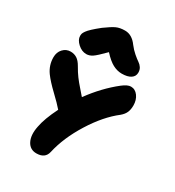

<svg xmlns="http://www.w3.org/2000/svg" viewBox="-213 -1037 1062 1163"><g transform="rotate(30 318.0 -455.5)"><path d="M183.1 -670.9Q151.4 -670.9 123.8 -696Q96.2 -721.2 96.2 -748Q96.2 -757.8 98.4 -764.9Q100.6 -772 109.1 -784.2Q117.7 -796.4 136.2 -813.7Q154.8 -831.1 186 -856Q231.9 -889.6 256.6 -900.9Q281.2 -912.1 316.9 -912.1Q365.7 -912.1 401.9 -861.8Q420.9 -836.9 443.6 -817.4Q466.3 -797.9 480.2 -788.8Q494.1 -779.8 503.7 -765.4Q513.2 -751 513.2 -731Q513.2 -705.1 491 -690.4Q468.8 -675.8 428.2 -675.8Q396.5 -675.8 365.2 -692.4Q334 -709 296.9 -750Q245.1 -697.3 224.6 -684.1Q204.1 -670.9 183.1 -670.9ZM222.2 1Q177.2 1 156.7 -38.8Q136.2 -78.6 148.9 -142.1Q160.2 -204.6 205.1 -293.9Q179.7 -323.7 129.6 -371.3Q79.6 -418.9 53.2 -455.1Q21 -500 21 -555.2Q21 -590.8 42.5 -614Q64 -637.2 95.2 -637.2Q120.1 -637.2 139.6 -624.8Q159.2 -612.3 175.8 -583Q194.8 -549.3 213.1 -524.7Q231.4 -500 255.6 -472.9Q279.8 -445.8 291 -432.1Q368.2 -537.6 459 -608.9Q493.7 -636.2 517.1 -636.2Q547.4 -636.2 567.1 -609.4Q586.9 -582.5 586.9 -543.9Q586.9 -516.6 578.4 -496.1Q569.8 -475.6 547.9 -457Q463.4 -392.1 391.1 -276.6Q318.8 -161.1 293.9 -49.8Q282.2 1 222.2 1Z"/></g></svg>

Font: Shantell Sans Irregular Bouncy
Style: Regular
Weight: 800
Designer: Stephen Nixon, Anya Danilova, Shantell Martin
Foundry: Arrow Type
Version: Version 1.006;[9816181b4]